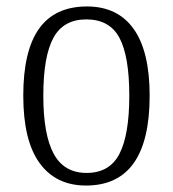

<svg xmlns="http://www.w3.org/2000/svg" viewBox="-20 -564 534 594"><path d="M52 -268Q52 -407 101 -475.5Q150 -544 249 -544Q344 -544 393.5 -474.5Q443 -405 443 -268Q443 10 246 10Q153 10 102.5 -59.5Q52 -129 52 -268ZM380 -268Q380 -390 349.5 -447Q319 -504 247 -504Q176 -504 145 -446.5Q114 -389 114 -268Q114 -148 146 -88.5Q178 -29 248 -29Q319 -29 349.5 -88Q380 -147 380 -268Z"/></svg>

Font: Noto Serif NarrowLight
Style: Regular
Weight: 300
Width: 4
Designer: Monotype Design Team
Foundry: Monotype Imaging Inc.
Version: Version 1.001